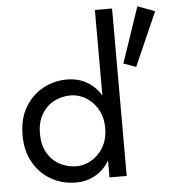

<svg xmlns="http://www.w3.org/2000/svg" viewBox="-55 -831 808 891"><g transform="rotate(-5 349.0 -385.0)"><path d="M500 -780V0H420V-79Q412 -66 403 -54Q377 -23 341.5 -6.5Q306 10 263 10Q201 10 149 -19Q97 -48 66 -102Q35 -156 35 -230Q35 -305 66 -358.5Q97 -412 149 -441Q201 -470 263 -470Q306 -470 341.5 -453.5Q377 -437 403 -406Q412 -394 420 -381V-780ZM698 -750 588 -500 530 -521 618 -780ZM116 -230Q116 -177 137.5 -140Q159 -103 195 -84Q231 -65 273 -65Q299 -65 325 -76Q351 -87 372.5 -108Q394 -129 407 -159.5Q420 -190 420 -230Q420 -270 407 -300.5Q394 -331 372.5 -352Q351 -373 325 -384Q299 -395 273 -395Q231 -395 195 -376Q159 -357 137.5 -320Q116 -283 116 -230Z"/></g></svg>

Font: Venryn Sans
Style: Regular
Weight: 400
Designer: Owen Earl, indestructible type* (font) & Cristiano Sobral (main changes)
Version: Version 3.600; ttfautohint (v1.8.3)